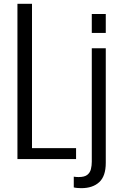

<svg xmlns="http://www.w3.org/2000/svg" viewBox="-20 -830 635 1002"><path d="M71 0V-810H147V-57H377V0ZM404 152Q397 152 384 151Q371 150 365 148V92Q368 93 377.5 93.5Q387 94 390 94Q421 94 435.5 82.5Q450 71 454.5 52.5Q459 34 459 14V-578H532V20Q532 89 498 120.5Q464 152 404 152ZM459 -658V-757H532V-658Z"/></svg>

Font: Oswald Light
Style: Regular
Weight: 300
Designer: Vernon Adams
Foundry: Vernon Adams
Version: Version 4.103;gftools[0.9.33.dev8+g029e19f]